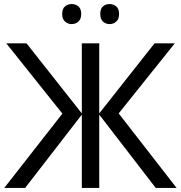

<svg xmlns="http://www.w3.org/2000/svg" viewBox="-20 -928 894 948"><path d="M288 -367 11 -714H111L384 -368V-714H470V-368L743 -714H843L566 -368L852 0H749L470 -362V0H384V-362L104 0H1ZM287 -859Q287 -885 301 -896.5Q315 -908 334 -908Q353 -908 367 -896.5Q381 -885 381 -859Q381 -834 367 -821.5Q353 -809 334 -809Q315 -809 301 -821.5Q287 -834 287 -859ZM475 -859Q475 -885 488.5 -896.5Q502 -908 521 -908Q540 -908 554 -896.5Q568 -885 568 -859Q568 -834 554 -821.5Q540 -809 521 -809Q502 -809 488.5 -821.5Q475 -834 475 -859Z"/></svg>

Font: Noto Sans
Style: Regular
Weight: 400
Designer: Monotype Design Team
Foundry: Monotype Imaging Inc.
Version: Version 2.007